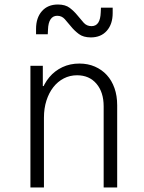

<svg xmlns="http://www.w3.org/2000/svg" viewBox="-20 -832 640 852"><path d="M115 0H175V-310Q175 -351 186 -385.5Q197 -420 216.5 -445Q236 -470 263 -484Q290 -498 322 -498Q376 -498 408 -460.5Q440 -423 440 -360V0H500V-365Q500 -407 488 -441Q476 -475 454 -499Q432 -523 401 -536.5Q370 -550 332 -550Q291 -550 257 -534Q223 -518 199 -489.5Q175 -461 161.5 -420.5Q148 -380 148 -330L178 -450H170V-540H115ZM140 -680H192L193 -701Q194 -731 204.5 -746.5Q215 -762 234 -762Q254 -762 267.5 -747Q281 -732 295.5 -714Q310 -696 330 -681Q350 -666 383 -666Q428 -666 454 -695.5Q480 -725 480 -774V-798H428L427 -777Q426 -747 416 -731.5Q406 -716 386 -716Q365 -716 351.5 -731Q338 -746 323.5 -764Q309 -782 289.5 -797Q270 -812 237 -812Q192 -812 166 -782.5Q140 -753 140 -704Z"/></svg>

Font: CommitMonoV143 ExtLt
Style: Regular
Weight: 200
Monospace: yes
Designer: Eigil Nikolajsen
Foundry: Eigil Nikolajsen
Version: Version 1.143